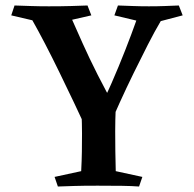

<svg xmlns="http://www.w3.org/2000/svg" viewBox="-20 -680 706 700"><path d="M299 -660 313 -624 243 -608Q258 -574 281.5 -521.5Q305 -469 336 -407.5Q367 -346 402 -285L297 -205Q275 -253 249 -307.5Q223 -362 196.5 -416.5Q170 -471 144.5 -520Q119 -569 98 -606L21 -624L33 -660Q64 -659 93.5 -658Q123 -657 158 -657Q205 -657 238.5 -658Q272 -659 299 -660ZM402 -290Q400 -240 400 -201.5Q400 -163 400.5 -128.5Q401 -94 402 -56L499 -35L487 0Q460 -2 424.5 -2.5Q389 -3 336 -3Q282 -3 251.5 -2Q221 -1 191 0L179 -35L276 -56Q278 -95 278.5 -127Q279 -159 279 -193.5Q279 -228 277 -275ZM632 -660 646 -624 566 -603Q544 -566 519 -517Q494 -468 467.5 -414Q441 -360 416.5 -306Q392 -252 372 -206L336 -273Q361 -318 387 -377.5Q413 -437 436.5 -497Q460 -557 477 -605L397 -624L410 -660Q440 -659 466 -658Q492 -657 523 -657Q555 -657 580.5 -658Q606 -659 632 -660Z"/></svg>

Font: Ruwudu SemiBold
Style: Regular
Weight: 600
Designer: Becca Hirsbrunner Spalinger
Foundry: SIL International
Version: Version 3.000